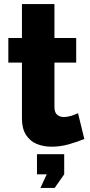

<svg xmlns="http://www.w3.org/2000/svg" viewBox="-20 -712 442 945"><path d="M395 -28Q362 -14 319.5 -2Q277 10 234 10Q194 10 161 -3.5Q128 -17 108 -48Q88 -79 88 -130V-404H21V-525H88V-692H248V-525H355V-404H248V-185Q248 -159 261 -147.5Q274 -136 294 -136Q312 -136 331 -142Q350 -148 364 -155ZM179 213 210 146H162V47H296V146L249 213Z"/></svg>

Font: Raleway ExtraBold
Style: Regular
Weight: 800
Designer: Matt McInerney, Pablo Impallari, Rodrigo Fuenzalida
Foundry: Matt McInerney, Pablo Impallari, Rodrigo Fuenzalida
Version: Version 4.026